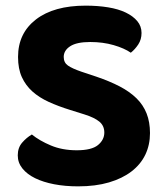

<svg xmlns="http://www.w3.org/2000/svg" viewBox="-20 -644 586 681"><path d="M252 -111Q305 -111 327.5 -129.5Q350 -148 350 -174Q350 -198 332.5 -212.5Q315 -227 280 -238L229 -254Q187 -267 153 -282.5Q119 -298 95 -319.5Q71 -341 57.5 -370.5Q44 -400 44 -442Q44 -526 107.5 -575Q171 -624 284 -624Q327 -624 363.5 -618Q400 -612 426 -599.5Q452 -587 467 -569Q482 -551 482 -527Q482 -504 470.5 -486.5Q459 -469 444 -457Q421 -473 383 -484Q345 -495 300 -495Q252 -495 229 -480Q206 -465 206 -442Q206 -422 221 -411.5Q236 -401 268 -390L322 -372Q369 -356 404.5 -337.5Q440 -319 464 -295.5Q488 -272 500 -241.5Q512 -211 512 -172Q512 -130 495.5 -95.5Q479 -61 446.5 -36Q414 -11 366.5 3Q319 17 257 17Q211 17 172 9.5Q133 2 104.5 -12Q76 -26 59.5 -46.5Q43 -67 43 -93Q43 -120 58.5 -138Q74 -156 93 -167Q120 -145 160.5 -128Q201 -111 252 -111Z"/></svg>

Font: Baloo Bhai 2
Style: Bold
Weight: 700
Designer: Supriya Tembe, Noopur Datye and Ek Type
Foundry: Ek Type
Version: Version 1.640;PS 1.000;hotconv 16.6.51;makeotf.lib2.5.65220;